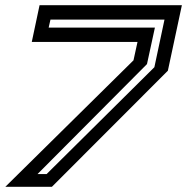

<svg xmlns="http://www.w3.org/2000/svg" viewBox="-58 -720 720 740"><path d="M-37.5 0 456.5 -487.5 472 -558.5H64.5L94.5 -700H643L589 -447.5L142 0ZM86.5 -49H121.5L537 -461L576 -644.5H136.5L129.5 -613.5H539L508.5 -473Z"/></svg>

Font: Tourney Expanded SemiBold
Style: Italic
Weight: 600
Width: 7
Italic angle: -12°
Designer: Tyler Finck
Foundry: Etcetera Type Co
Version: Version 1.010; ttfautohint (v1.8.3)